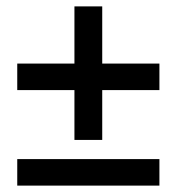

<svg xmlns="http://www.w3.org/2000/svg" viewBox="-20 -581 553 601"><path d="M213 -143V-299H34V-382H213V-561H300V-382H479V-299H300V-143ZM34 0V-83H479V0Z"/></svg>

Font: TT Toshiba Sans Medium
Style: Regular
Weight: 500
Designer: Paul D. Hunt
Foundry: Toshiba Corporation
Version: Version 2.020;PS 2.000;hotconv 1.0.86;makeotf.lib2.5.63406